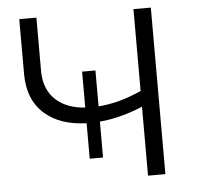

<svg xmlns="http://www.w3.org/2000/svg" viewBox="-51 -752 833 804"><g transform="rotate(-5 365.5 -350.0)"><path d="M539 -356V-700H612V0H539V-290Q485 -267 432 -255Q394 -246 358 -243V-92H302V-241Q191 -245 128 -300Q59 -360 59 -469V-700H131V-477Q131 -396 182 -351Q227 -312 302 -307V-458H358V-307Q397 -310 438 -320Q488 -333 539 -356Z"/></g></svg>

Font: Modern
Style: Small
Weight: 400
Designer: Julieta Ulanovsky
Foundry: Julieta Ulanovsky
Version: Version 8.000